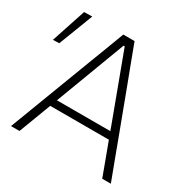

<svg xmlns="http://www.w3.org/2000/svg" viewBox="-162 -863 998 1011"><g transform="rotate(30 336.5 -357.0)"><path d="M34 0Q56 -57.5 80 -121Q104 -184.5 126 -242L219 -486.5Q244 -552 264.5 -605.5Q284.5 -659 305 -713H373.5Q394 -658 414 -605Q434 -552 459 -486L551 -240.5Q573 -181.5 596.2 -119.2Q619.5 -57 641 0H588.5Q571 -47.5 552.5 -97.5Q534 -147.5 516 -195.5H159.5Q141 -147 122.5 -97.5Q103.5 -47.5 85.5 0ZM187.5 -270Q182 -255 175.5 -238.5H500Q494.5 -253 490 -266.5L342.5 -663H335.5ZM-2 -503.5Q15.5 -556.5 32.8 -608.8Q50 -661 67 -712.5L116 -713.5Q95.5 -661 76 -609Q56 -557 36 -505Z"/></g></svg>

Font: Heraclito ExtraLight
Style: Regular
Weight: 200
Designer: Kostas Bartsokas (font) & Cristiano Sobral (main changes)
Foundry: Kostas Bartsokas (font) & Cristiano Sobral (main changes)
Version: Version 1.00;July 8, 2020;FontCreator 13.0.0.2655 64-bit